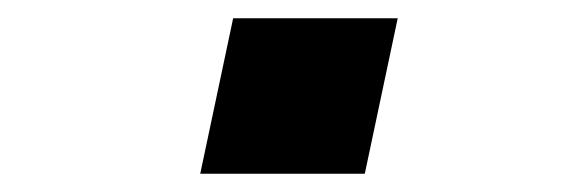

<svg xmlns="http://www.w3.org/2000/svg" viewBox="-20 -406 640 210"><path d="M199 -216 235 -386H415L379 -216Z"/></svg>

Font: Geist Mono Black
Style: Italic
Weight: 900
Italic angle: -12°
Monospace: yes
Designer: Basement.studio, Andrés Briganti, Mateo Zaragoza
Foundry: Basement.studio, Vercel, Andrés Briganti, Guido Ferreyra, Mateo Zaragoza
Version: Version 1.500; ttfautohint (v1.8.4.7-5d5b)